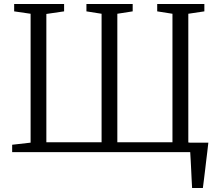

<svg xmlns="http://www.w3.org/2000/svg" viewBox="-20 -763 1096 963"><path d="M943.5 180Q942 157 941 133.5Q940 110 938.8 87Q937.5 64 936.5 41.8Q935.5 19.5 934 -0.5L888.5 -47.5H1025Q1022.5 -25 1019.8 -2.2Q1017 20.5 1014.2 43.5Q1011.5 66.5 1008.8 89.5Q1006 112.5 1003.2 135.2Q1000.5 158 997.5 180ZM41 0V-37L133.5 -47.5V-694L51 -706V-743H301.5V-706L212.5 -693V-49.5H489.5V-694L413.5 -706V-743H645.5V-706L568.5 -694V-49.5H845V-694L768.5 -706V-743H1005V-706L924.5 -694V-48.5L1015 -37V0Z"/></svg>

Font: Merriweather 48pt Light
Style: Regular
Weight: 300
Version: Version 2.100